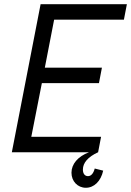

<svg xmlns="http://www.w3.org/2000/svg" viewBox="-20 -720 620 908"><path d="M36 0H401C348 20 318 56 318 97C318 137 347 168 386 168C425 168 457 137 468 87L428 77C422 100 411 113 396 113C381 113 372 101 372 82C372 50 396 22 444 0L458 -73H128L178 -327H448L462 -400H192L236 -627H566L580 -700H172Z"/></svg>

Font: Uncut Sans
Style: Italic
Weight: 400
Italic angle: -11°
Designer: Kasper Nordkvist
Foundry: UNCUT.wtf
Version: Version 1.304;Glyphs 3.2 (3246)